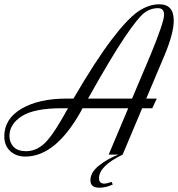

<svg xmlns="http://www.w3.org/2000/svg" viewBox="-88 -720 829 894"><path d="M437 139Q405 154 375 154Q333 154 333 120Q333 82 374 50Q415 18 463 0H418L509 -216H296Q293 -209 289 -202Q171 9 30 9Q-13 9 -40.5 -16.5Q-68 -42 -68 -85Q-68 -167 12.5 -214Q93 -261 223 -261H254Q357 -437 431 -534.5Q505 -632 554.5 -666Q604 -700 654 -700Q721 -700 721 -624Q721 -567 680 -467L593 -261H642L621 -216H574L483 0Q373 53 373 110Q373 135 398 135Q408 135 432 127ZM648 -682Q612 -682 582.5 -659Q553 -636 491 -544Q429 -452 322 -261H527L614 -467Q676 -618 676 -651Q676 -682 648 -682ZM34 -16Q63 -16 88.5 -30Q114 -44 134.5 -68.5Q155 -93 173 -121.5Q191 -150 210 -183Q215 -193 218 -198L229 -216H200Q71 -216 13.5 -179Q-44 -142 -44 -87Q-44 -57 -25 -36.5Q-6 -16 34 -16Z"/></svg>

Font: Dynalight
Style: Regular
Weight: 400
Designer: Astigmatic (AOETI)
Foundry: Astigmatic (AOETI)
Version: Version 1.000